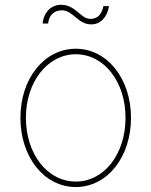

<svg xmlns="http://www.w3.org/2000/svg" viewBox="-20 -753 619 785"><path d="M290 11.7C418.5 11.7 515.6 -110.4 515.6 -271.5C515.6 -431.6 418 -553.7 290 -553.7C161.1 -553.7 63.5 -432.1 63.5 -271.5C63.5 -110.4 161.1 11.7 290 11.7ZM290 -10.7C173.8 -10.7 85.9 -123 85.9 -271.5C85.9 -418.5 174.8 -531.2 290 -531.2C405.3 -531.2 493.2 -418.9 493.2 -271.5C493.2 -123 405.8 -10.7 290 -10.7ZM353 -653.3C390.1 -653.3 418 -681.6 425.8 -728H402.8C395 -690.9 377 -675.8 349.1 -675.8C309.1 -675.8 290 -733.4 229.5 -733.4C188 -733.4 158.2 -701.2 154.3 -656.7H176.8C179.7 -690.4 201.2 -710.9 233.4 -710.9C278.3 -710.9 298.3 -653.3 353 -653.3Z"/></svg>

Font: Raveo Thin
Style: Regular
Weight: 100
Designer: Jakub Foglar, Rasmus Andersson (Inter)
Foundry: Jakubfoglar.com
Version: Version 1.100;Glyphs 3.2.3 (3260)